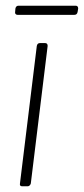

<svg xmlns="http://www.w3.org/2000/svg" viewBox="-20 -653 294 673"><path d="M50 -10 109 -492Q111 -502 120 -502H138Q147 -502 147 -492L88 -10Q87 -6 84 -3Q81 0 77 0H58Q48 0 50 -10ZM33 -611 34 -623Q36 -633 45 -633H245Q254 -633 254 -623L252 -611Q250 -601 241 -601H41Q37 -601 34.5 -604Q32 -607 33 -611Z"/></svg>

Font: Barlow Semi Condensed ExLight
Style: Italic
Weight: 275
Width: 4
Italic angle: -7°
Designer: Jeremy Tribby
Foundry: Tribby Type
Version: Version 1.408